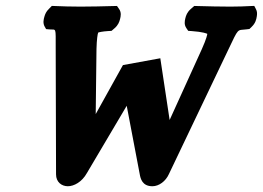

<svg xmlns="http://www.w3.org/2000/svg" viewBox="-20 -636 913 667"><path d="M407.1 -409.9 312.5 -239.7 315.2 -466.1C316.1 -499.9 319.1 -518.7 321.2 -522.9C323.5 -523.9 335.4 -526.8 355.6 -528.1L367.5 -528.8L378.1 -538C390.6 -548.9 394.4 -559.7 396.9 -569.2C399.8 -580 402.1 -592.7 393.6 -605L386.4 -615.3L373.4 -615C336.3 -614 295.2 -613 259.6 -613C222.1 -613 198.9 -614 173.1 -615L160.1 -615.5L149.8 -605C140.3 -595.9 136.9 -587 134.5 -579.1C131.2 -568.2 128.4 -555.3 135.5 -543L140.2 -534.9L150.8 -533.9C176.4 -531.4 173.3 -545.2 173.5 -466.9L174.7 -30.4C174.6 -3.2 194.5 11 215.6 11C236.7 11 264.6 -3.5 281.9 -34.8L420.2 -268.5L465.4 -31C468.1 -15.7 474.1 11 509.4 11C532.5 11 555.8 -6.6 566.8 -31.3L772 -461.1C810.4 -541.7 802.8 -529.9 835.9 -534L846.5 -535.3L854.5 -543C867.3 -555.3 870.5 -568.2 872.1 -579.1C873.3 -587 874.1 -595.9 868.8 -605L863.3 -615.5L850.1 -615C824.2 -614 816.2 -613 780.6 -613C743.1 -613 704.5 -614 667.8 -615L654.9 -615.3L643 -605C629.9 -593.6 626.2 -582.2 623.8 -572.3C621.3 -561.9 619.4 -549.9 627.6 -538L633.9 -528.8L645.3 -528.1C684.8 -525.3 699.2 -519.4 700.1 -518.3C700.4 -517.2 697.4 -501.3 681.2 -465.4L569.3 -219.2L536.9 -433.6Z"/></svg>

Font: Linux Libertine Mono O 
Style: Mono Bold Oblique
Weight: 400
Italic angle: -13°
Designer: Philipp H. Poll
Foundry: Philipp H. Poll
Version: Version 5.1.7